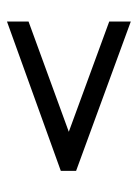

<svg xmlns="http://www.w3.org/2000/svg" viewBox="58 -514 396 552"><g transform="rotate(90 256.0 -238.0)"><path d="M358.9 -237.8 42 -354V-416L471.2 -258.8V-214.8L42 -60.1V-122.1Z"/></g></svg>

Font: Linux Libertine G
Style: Bold
Weight: 700
Designer: Philipp H. Poll
Foundry: Philipp H. Poll
Version: Version 5.0.3